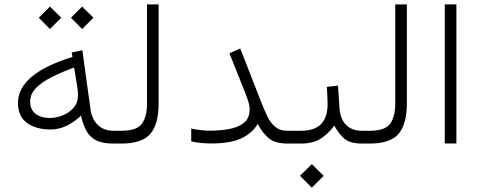

<svg xmlns="http://www.w3.org/2000/svg" viewBox="-20 -658 2199 880"><path d="M305.2 -576.7 356.4 -627.9 408.2 -576.7 356.4 -524.9ZM157.7 -576.7 209 -627.9 260.7 -576.7 209 -524.9ZM62.5 -186.5Q62.5 -319.8 312 -397L308.6 -417.5L357.4 -427.7L395 -155.8Q401.4 -111.3 428.7 -85Q456.1 -58.6 501.5 -58.6H516.6V0H499.5Q449.2 0 420.2 -15.1Q391.1 -30.3 375.7 -58.8Q360.4 -87.4 351.1 -127.9Q324.7 -102.1 288.8 -83.3Q252.9 -64.5 210.4 -64.5Q146.5 -64.5 104.5 -94Q62.5 -123.5 62.5 -186.5ZM319.8 -348.6Q262.7 -327.6 217 -304.7Q171.4 -281.7 144.8 -254.4Q118.2 -227.1 118.2 -192.4Q118.2 -155.3 143.3 -136.2Q168.5 -117.2 207.5 -117.2Q236.3 -117.2 266.4 -128.9Q296.4 -140.6 316.9 -163.8Q337.4 -187 337.4 -220.7Q337.4 -236.8 335.4 -251Z M497.1 0V-58.6H536.6Q607.9 -58.6 630.9 -91.6Q653.8 -124.5 653.8 -182.1V-637.7H707V-182.6Q707 -89.8 669.4 -44.9Q631.8 0 536.1 0Z M856.4 -68.8Q903.3 -59.1 943.8 -59.1Q987.8 -59.1 1029.1 -66.4Q1070.3 -73.7 1097.2 -94.5Q1124 -115.2 1124 -156.2Q1124 -174.3 1117.4 -194.8Q1110.8 -215.3 1105.5 -228.5L1031.7 -413.6L1081.1 -436L1176.8 -190.9Q1189.5 -159.2 1203.4 -128.7Q1217.3 -98.1 1239.5 -78.4Q1261.7 -58.6 1298.3 -58.6H1318.8V0H1298.3Q1239.3 0 1210.4 -25.6Q1181.6 -51.3 1161.1 -89.8Q1134.8 -45.9 1084.5 -23.2Q1034.2 -0.5 951.2 -0.5Q922.9 -0.5 899.9 -2.9Q877 -5.4 856.4 -9.8Z M1654.3 0H1639.6Q1583.5 0 1557.9 -22.7Q1532.2 -45.4 1512.2 -82.5Q1485.8 -45.9 1450.7 -22.9Q1415.5 0 1358.4 0H1299.3V-58.6H1358.4Q1421.9 -58.6 1451.7 -89.4Q1481.4 -120.1 1481.4 -179.2Q1481.4 -199.2 1480.2 -220Q1479 -240.7 1478 -259.8L1529.3 -265.6L1536.1 -161.1Q1539.6 -113.3 1565.9 -85.9Q1592.3 -58.6 1639.6 -58.6H1654.3ZM1355 147.9 1409.2 94.2 1463.4 147.9 1409.2 202.1Z M1634.8 0V-58.6H1674.3Q1745.6 -58.6 1768.6 -91.6Q1791.5 -124.5 1791.5 -182.1V-637.7H1844.7V-182.6Q1844.7 -89.8 1807.1 -44.9Q1769.5 0 1673.8 0Z M2018.6 -637.7H2071.8V-0.5H2018.6Z"/></svg>

Font: Vazir Thin FD-WOL-UI
Style: Thin-FD-WOL-UI
Weight: 100
Designer: Saber Rastikerdar
Foundry: Saber Rastikerdar
Version: Version 30.1.0